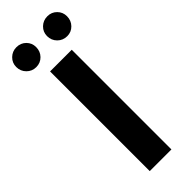

<svg xmlns="http://www.w3.org/2000/svg" viewBox="-293 -836 858 858"><g transform="rotate(-45 136.5 -406.5)"><path d="M206 -630V0H69V-630ZM-24 -751Q-24 -777 -5.5 -795Q13 -813 39 -813Q66 -813 84 -795Q102 -777 102 -751Q102 -724 84 -705.5Q66 -687 39 -687Q13 -687 -5.5 -705.5Q-24 -724 -24 -751ZM171 -751Q171 -777 189.5 -795Q208 -813 235 -813Q261 -813 279 -795Q297 -777 297 -751Q297 -724 279 -705.5Q261 -687 235 -687Q208 -687 189.5 -705.5Q171 -724 171 -751Z"/></g></svg>

Font: Mukta
Style: Bold
Weight: 700
Designer: Girish Dalvi and Yashodeep Gholap
Foundry: Ek Type
Version: Version 2.538;PS 1.002;hotconv 16.6.51;makeotf.lib2.5.65220;